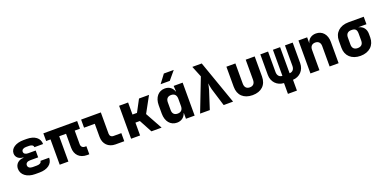

<svg xmlns="http://www.w3.org/2000/svg" viewBox="-10 -1808 6019 3010"><g transform="rotate(-20 3000.0 -302.5)"><path d="M343 7C479 7 565 -57 565 -160H420C420 -129 390 -110 343 -110H271C224 -110 195 -132 195 -168C195 -202 224 -224 271 -224H405V-338H277C234 -338 207 -358 207 -389C207 -422 236 -442 281 -442H333C377 -442 404 -423 404 -394H549C549 -494 466 -557 333 -557H281C152 -557 63 -498 63 -413C63 -350 113 -305 186 -303V-296C102 -294 45 -240 45 -164C45 -63 137 7 271 7Z M1137 5H1175V-130H1151C1112 -130 1087 -155 1087 -195V-422H1174V-550H610V-422H683V0H828V-422H942V-190C942 -70 1017 5 1137 5Z M1614 0H1760V-135H1629C1593 -135 1569 -159 1569 -195V-550H1240V-415H1419V-195C1419 -78 1497 0 1614 0Z M1874 0H2024V-214H2098L2213 0H2383L2227 -283L2373 -550H2206L2099 -349H2024V-550H1874Z M2601 -645H2754L2871 -785H2706ZM2638 10C2711 10 2762 -28 2786 -95H2789V0H2934V-550H2784L2789 -455H2786C2762 -522 2711 -560 2638 -560C2532 -560 2460 -476 2460 -345V-205C2460 -74 2532 10 2638 10ZM2696 -120C2641 -120 2610 -152 2610 -210V-340C2610 -398 2641 -430 2696 -430C2753 -430 2784 -396 2784 -335V-215C2784 -154 2753 -120 2696 -120Z M3025 0H3187L3283 -297C3293 -329 3303 -376 3307 -403C3310 -376 3318 -328 3327 -297L3418 0H3575L3318 -730H3161L3236 -545Z M3900 10C4046 10 4136 -74 4136 -214V-550H3986V-215C3986 -153 3955 -120 3900 -120C3844 -120 3814 -153 3814 -215V-550H3664V-214C3664 -75 3752 10 3900 10Z M4425 180H4575V0C4687 -5 4770 -89 4770 -207V-550H4641V-207C4641 -150 4608 -115 4560 -115V-550H4440V-115C4392 -115 4359 -150 4359 -207V-550H4230V-207C4230 -89 4313 -5 4425 0Z M4866 0H5016V-340C5016 -397 5048 -430 5101 -430C5154 -430 5186 -397 5186 -340V0H5336V-355C5336 -479 5266 -560 5159 -560C5083 -560 5027 -517 5011 -450V-550H4866Z M5700 10C5847 10 5940 -78 5940 -210V-270C5940 -350 5896 -406 5823 -422V-425H5955V-550H5700C5553 -550 5460 -462 5460 -330V-210C5460 -78 5553 10 5700 10ZM5700 -120C5642 -120 5610 -152 5610 -210V-330C5610 -388 5642 -420 5700 -420C5758 -420 5790 -402 5790 -330V-210C5790 -152 5758 -120 5700 -120Z"/></g></svg>

Font: JetBrains Mono ExtraBold
Style: Regular
Weight: 800
Monospace: yes
Designer: Philipp Nurullin, Konstantin Bulenkov
Foundry: JetBrains
Version: Version 2.305